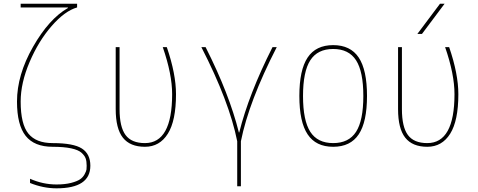

<svg xmlns="http://www.w3.org/2000/svg" viewBox="-20 -770 2540 1020"><path d="M340.8 -727.5V-730.5H89.8V-750H389.6V-730.5Q324.2 -711.9 254.4 -631.8Q184.6 -551.8 137.2 -440.4Q89.8 -329.1 89.8 -230.5Q89.8 -110.4 130.9 -60.1Q171.9 -9.8 259.8 -9.8Q370.1 -9.8 415 19Q460 47.9 460 110.4Q460 230.5 280.3 230.5Q210 230.5 139.6 202.1V179.7Q208 210 280.3 210Q325.2 210 357.4 201.7Q389.6 193.4 405.3 182.6Q420.9 171.9 429.7 155.3Q438.5 138.7 439.5 130.4Q440.4 122.1 440.4 110.4Q440.4 86.9 435.1 71.8Q429.7 56.6 413.1 41.5Q396.5 26.4 357.9 18.1Q319.3 9.8 259.8 9.8Q162.1 9.8 116.2 -48.3Q70.3 -106.4 70.3 -230.5Q70.3 -372.1 155.3 -521Q240.2 -669.9 340.8 -727.5Z M915 -269.5Q915 -128.9 871.6 -59.6Q828.1 9.8 750 9.8Q670.9 9.8 632.8 -38.6Q594.7 -86.9 594.7 -190.4V-519.5H615.2V-190.4Q615.2 -95.7 647 -52.7Q678.7 -9.8 750 -9.8Q894.5 -9.8 894.5 -269.5Q894.5 -376 844.7 -519.5H866.2Q915 -377 915 -269.5Z M1249 -66.4H1251Q1301.8 -270.5 1427.7 -519.5H1450.2Q1301.8 -230.5 1259.8 -19.5V219.7H1240.2V-19.5Q1198.2 -230.5 1049.8 -519.5H1072.3Q1198.2 -270.5 1249 -66.4Z M1885.7 -56.2Q1841.8 9.8 1750 9.8Q1658.2 9.8 1614.3 -56.2Q1570.3 -122.1 1570.3 -260.3Q1570.3 -398.4 1614.3 -464.4Q1658.2 -530.3 1750 -530.3Q1841.8 -530.3 1885.7 -464.4Q1929.7 -398.4 1929.7 -260.3Q1929.7 -122.1 1885.7 -56.2ZM1628.4 -69.8Q1667 -9.8 1750 -9.8Q1833 -9.8 1871.6 -69.8Q1910.2 -129.9 1910.2 -259.8Q1910.2 -389.6 1871.6 -449.7Q1833 -509.8 1750 -509.8Q1667 -509.8 1628.4 -449.7Q1589.8 -389.6 1589.8 -259.8Q1589.8 -129.9 1628.4 -69.8Z M2366.2 -519.5Q2415 -377 2415 -269.5Q2415 -128.9 2371.6 -59.6Q2328.1 9.8 2250 9.8Q2170.9 9.8 2132.8 -38.6Q2094.7 -86.9 2094.7 -190.4V-519.5H2115.2V-190.4Q2115.2 -95.7 2147 -52.7Q2178.7 -9.8 2250 -9.8Q2394.5 -9.8 2394.5 -269.5Q2394.5 -376 2344.7 -519.5ZM2221.7 -589.8H2197.3L2317.4 -750H2341.8Z"/></svg>

Font: Mgen+ 1m thin
Style: Regular
Weight: 100
Designer: [Source Han Sans]
Ryoko NISHIZUKA  (kana & ideographs); Paul D. Hunt (Latin, Greek & Cyrillic); Wenlong ZHANG  (bopomofo
Version: Version 1.059.20150602